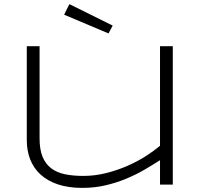

<svg xmlns="http://www.w3.org/2000/svg" viewBox="-20 -895 971 931"><path d="M171.9 -670.9V-228Q171.4 -171.9 186 -135.7Q200.7 -99.6 228.3 -78.9Q255.9 -58.1 295.2 -50Q334.5 -42 383.8 -42Q440.9 -42 495.6 -55.9Q550.3 -69.8 598.6 -91.1Q647 -112.3 687.3 -138.2Q727.5 -164.1 755.9 -188V-670.9H817.9V0H755.9V-118.2Q721.7 -96.2 681.2 -72.5Q640.6 -48.8 593.5 -29.1Q546.4 -9.3 492.7 3.4Q439 16.1 378.9 16.1Q311 16.1 260.5 -1Q210 -18.1 176.5 -48.8Q143.1 -79.6 126.5 -121.8Q109.9 -164.1 109.9 -214.8V-670.9ZM316.4 -875 526.4 -771 506.3 -732.9 291 -823.7Z"/></svg>

Font: Syncopate
Style: Regular
Weight: 400
Width: 7
Version: Version 001.001